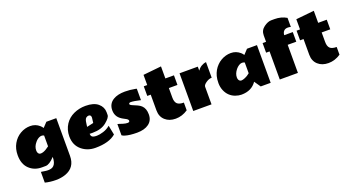

<svg xmlns="http://www.w3.org/2000/svg" viewBox="-68 -1759 5297 2904"><g transform="rotate(-20 2580.5 -307.5)"><path d="M279.8 250V77.1Q304.7 80.1 334.2 85.4Q363.8 90.8 391.6 90.8Q419.4 90.8 443.1 84.5Q466.8 78.1 485.4 59.6Q525.4 19.5 525.9 -75.2Q440.4 18.1 379.6 18.3Q318.8 18.6 318.4 18.6Q197.3 18.6 116.7 -58.6Q36.1 -135.7 36.1 -278.8Q36.1 -381.3 81.1 -461.2Q126 -541 201.9 -585.4Q277.8 -629.9 363.5 -629.9Q449.2 -629.9 511.7 -573.7Q532.2 -555.7 546.9 -532.2L617.2 -606.9H776.9V0Q776.9 0.5 776.9 1Q776.9 188 607.4 247.1Q539.1 271 450.9 271Q362.8 271 279.8 250ZM514.2 -422.9Q496.6 -433.1 477.3 -433.1Q458 -433.1 439.9 -425.3Q402.8 -409.2 373.5 -373Q324.2 -315.9 324.2 -252Q324.2 -209 349.6 -191.4Q360.4 -184.6 376.5 -184.6Q393.1 -184.6 416 -191.9Q459 -206.1 514.2 -249Z M1221.2 -210.9Q1221.2 -210.9 1194.3 -210.9Q1181.6 -210.9 1169.9 -211.9Q1169.9 -153.8 1231.9 -148.4Q1249 -147 1265.1 -147Q1306.6 -147 1369.4 -166Q1432.1 -185.1 1481.9 -228L1512.2 -76.2Q1403.3 18.1 1183.1 18.1Q1056.6 18.1 965.8 -55.7Q867.2 -136.2 867.2 -278.8Q867.2 -386.2 922.9 -471.7Q974.6 -549.8 1063 -590.3Q1151.4 -630.9 1253.9 -630.9Q1386.7 -630.9 1454.8 -572.8Q1522.9 -514.6 1522.9 -429.7Q1522.9 -429.7 1522.7 -386.7Q1522.5 -343.8 1440.9 -277.3Q1359.4 -210.9 1221.2 -210.9ZM1287.1 -433.1Q1287.1 -476.1 1247.1 -476.1Q1201.2 -471.7 1187.5 -428.7Q1180.7 -408.2 1178 -381.1Q1175.3 -354 1169.9 -323.2L1276.9 -347.2L1286.1 -421.9Z M2073.7 -424.8Q1965.3 -450.2 1916 -450.2Q1901.9 -450.2 1894.3 -443.8Q1886.7 -437.5 1886.7 -429.7Q1886.7 -413.6 1927 -397.2Q1967.3 -380.9 2001 -365.2Q2034.7 -349.6 2059.1 -327.1Q2111.8 -278.3 2111.8 -181.9Q2111.8 -85.4 2042 -33.7Q1972.2 18.1 1853 18.1Q1733.9 18.1 1662.6 -3.9Q1631.3 -13.2 1614.7 -25.9V-207Q1621.6 -206.5 1638.7 -200.7Q1655.8 -194.8 1695.3 -182.4Q1734.9 -169.9 1767.3 -169.9Q1799.8 -169.9 1799.8 -193.8Q1799.8 -212.4 1770.5 -230Q1757.3 -237.8 1740.7 -246.1Q1671.9 -279.8 1642.3 -324Q1612.8 -368.2 1612.8 -427.7Q1612.8 -533.7 1698.7 -585.9Q1771 -629.9 1887.7 -629.9Q1969.2 -629.9 2051.3 -613.8Q2068.8 -610.4 2073.7 -608.9Z M2670.9 -43.9Q2578.1 19 2474.4 19Q2370.6 19 2305.7 -39.8Q2240.7 -98.6 2240.7 -198.2V-452.1H2185.1V-606.9H2240.7V-771L2532.7 -800.8V-606.9H2670.9V-452.1H2532.7V-298.8Q2532.7 -230 2563.7 -199Q2594.7 -168 2670.9 -168Z M3194.8 -377.9Q3149.9 -377.9 3102.5 -345.2Q3055.2 -312.5 3054.7 -283.2V0H2760.7V-606.9H3054.7V-542Q3079.6 -579.6 3116.5 -602.1Q3153.3 -624.5 3194.8 -628.9Z M3348.1 -54.2Q3309.1 -90.3 3285.9 -145.8Q3262.7 -201.2 3262.7 -265.1Q3262.7 -329.1 3275.4 -376Q3300.8 -469.2 3364.3 -532.7Q3394.5 -564 3431.6 -585.4Q3507.8 -629.9 3592.5 -629.9Q3677.2 -629.9 3741.2 -573.7Q3761.7 -555.7 3776.9 -532.2L3846.7 -606.9H4006.8V0H3846.7L3776.9 -101.1Q3696.8 17.1 3534.2 17.6Q3533.2 17.6 3531.7 17.6Q3487.8 17.6 3437.5 0Q3387.2 -17.6 3348.1 -54.2ZM3743.7 -422.9Q3726.1 -433.1 3701.7 -433.1Q3677.2 -433.1 3650.1 -415.8Q3623 -398.4 3601.6 -372.1Q3553.7 -313 3553.7 -252Q3553.7 -209 3580.1 -191.4Q3590.8 -184.6 3606.4 -184.6Q3626.5 -184.6 3665.5 -200.7Q3704.6 -216.8 3743.7 -250Z M4582.5 -689.9Q4558.6 -696.8 4535.2 -696.8Q4492.7 -696.8 4470.5 -672.6Q4448.2 -648.4 4445.3 -606.9H4583.5V-452.1H4445.3V0H4153.3V-452.1H4097.7V-606.9H4153.3V-710Q4153.3 -791 4217.8 -838.4Q4282.2 -885.7 4336.2 -886Q4390.1 -886.2 4390.6 -886.2Q4497.6 -886.2 4582.5 -835.9Z M5130.4 -43.9Q5037.6 19 4933.8 19Q4830.1 19 4765.1 -39.8Q4700.2 -98.6 4700.2 -198.2V-452.1H4644.5V-606.9H4700.2V-771L4992.2 -800.8V-606.9H5130.4V-452.1H4992.2V-298.8Q4992.2 -230 5023.2 -199Q5054.2 -168 5130.4 -168Z"/></g></svg>

Font: Fz Rammetto One
Style: Regular
Weight: 400
Designer: Vernon Adams
Foundry: Vernon Adams
Version: Vit hóa bi c Thuy @ FontZin.Com